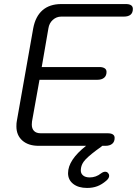

<svg xmlns="http://www.w3.org/2000/svg" viewBox="-20 -720 681 948"><path d="M636 -676Q636 -638 591 -638H282Q259 -638 241 -622Q223 -606 219 -580L186 -389H471Q487 -389 496.5 -383Q506 -377 506 -365Q506 -346 494 -336Q482 -326 460 -326H175L138 -120Q137 -115 137 -105Q137 -85 148 -73.5Q159 -62 181 -62H511Q546 -62 546 -39Q546 -20 534 -10Q522 0 500 0H485L479 5Q428 41 403.5 66Q379 91 379 122Q379 137 390.5 146.5Q402 156 423 156Q454 156 479 136Q490 128 499 128Q509 128 514 135Q519 140 519 148Q519 160 505 172Q483 191 460.5 199.5Q438 208 410 208Q367 208 341.5 188Q316 168 316 135Q316 70 405 0H171Q120 0 90.5 -26Q61 -52 61 -96Q61 -113 63 -122L144 -580Q155 -639 190 -669.5Q225 -700 283 -700H601Q636 -700 636 -676Z"/></svg>

Font: Kodchasan
Style: Italic
Weight: 400
Italic angle: -10°
Version: Version 1.000; ttfautohint (v1.6)